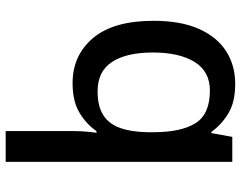

<svg xmlns="http://www.w3.org/2000/svg" viewBox="-104 -484 829 660"><g transform="rotate(90 310.0 -154.5)"><path d="M431 11Q431 -8 432.5 -31Q434 -54 437 -72H431Q408 -38 368.5 -14Q329 10 266 10Q171 10 111.5 -60Q52 -130 52 -269Q52 -361 79.5 -423.5Q107 -486 156 -517.5Q205 -549 269 -549Q332 -549 371 -525Q410 -501 434 -467H438L451 -539H537V240H431ZM294 -76Q345 -76 375.5 -95Q406 -114 420 -152.5Q434 -191 435 -249V-267Q435 -363 404 -412.5Q373 -462 292 -462Q226 -462 193.5 -409.5Q161 -357 161 -266Q161 -175 193.5 -125.5Q226 -76 294 -76Z"/></g></svg>

Font: Noto Sans Thai Medium
Style: Regular
Weight: 500
Designer: Monotype Design Team
Foundry: Monotype Imaging Inc.
Version: Version 2.001